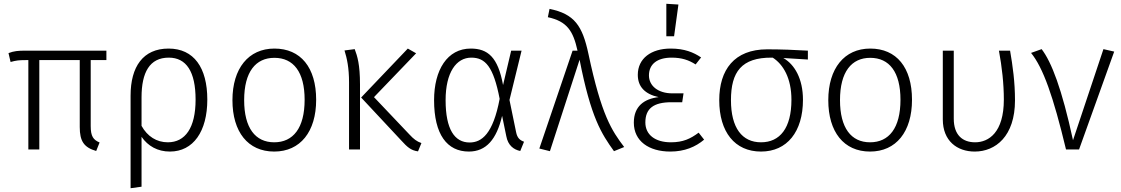

<svg xmlns="http://www.w3.org/2000/svg" viewBox="-20 -791 5932 1016"><path d="M543 -473V-523H115C76 -523 54 -521 25 -510L36 -463C65 -471 79 -473 117 -473H130V0H188V-473H402V-119C402 -44 424 -11 489 8L507 -37C474 -51 460 -69 460 -124V-473Z M872 -534C737 -534 671 -438 671 -285V205L729 197V-67C763 -18 814 11 879 11C1003 11 1077 -96 1077 -264C1077 -433 1006 -534 872 -534ZM868 -38C809 -38 760 -69 729 -125V-276C729 -408 772 -486 873 -486C966 -486 1015 -412 1015 -264C1015 -114 960 -38 868 -38Z M1432 -534C1295 -534 1210 -429 1210 -261C1210 -93 1292 11 1431 11C1569 11 1653 -94 1653 -263C1653 -434 1571 -534 1432 -534ZM1432 -485C1533 -485 1592 -410 1592 -263C1592 -113 1531 -38 1431 -38C1331 -38 1272 -114 1272 -261C1272 -411 1333 -485 1432 -485Z M2182 -509 2138 -534 1891 -275 2103 -48C2135 -13 2154 5 2192 10L2210 -34C2186 -42 2169 -55 2146 -80L1959 -277ZM1857 -531 1803 -524C1816 -482 1827 -433 1827 -355V0H1885V-344C1885 -450 1871 -494 1857 -531Z M2471 -534C2347 -534 2277 -421 2277 -261C2277 -79 2346 11 2461 11C2553 11 2608 -54 2637 -178L2659 -71C2668 -21 2699 1 2733 8L2753 -41C2731 -49 2717 -61 2711 -92L2676 -262L2740 -523H2685L2642 -341C2615 -489 2561 -534 2471 -534ZM2474 -486C2548 -486 2591 -439 2624 -268C2589 -82 2529 -37 2465 -37C2386 -37 2338 -106 2338 -261C2338 -407 2394 -486 2474 -486Z M2888 -744 2879 -700C2981 -678 3013 -627 3036 -523H3010L2834 -5L2890 9L3047 -475C3107 -168 3163 -83 3229 9L3283 -13C3217 -100 3163 -180 3094 -505C3062 -655 3020 -717 2888 -744Z M3506 -771V-599H3547L3570 -767ZM3529 -534C3426 -534 3355 -482 3355 -395C3355 -332 3393 -293 3465 -277C3389 -268 3334 -229 3334 -142C3334 -44 3414 11 3527 11C3603 11 3661 -14 3706 -52L3677 -89C3634 -57 3595 -38 3530 -38C3447 -38 3395 -78 3395 -143C3395 -217 3439 -250 3533 -250H3590L3597 -297H3538C3462 -297 3414 -337 3414 -392C3414 -451 3457 -486 3534 -486C3588 -486 3625 -473 3661 -450L3690 -487C3650 -514 3602 -534 3529 -534Z M4255 -523C4190 -527 4110 -530 4040 -530C3865 -530 3786 -421 3786 -261C3786 -93 3868 11 4007 11C4145 11 4229 -94 4229 -263C4229 -374 4185 -450 4125 -484L4255 -476ZM4168 -263C4168 -113 4107 -38 4007 -38C3907 -38 3848 -114 3848 -261C3848 -411 3904 -487 4064 -486H4069C4125 -450 4168 -377 4168 -263Z M4585 -534C4448 -534 4363 -429 4363 -261C4363 -93 4445 11 4584 11C4722 11 4806 -94 4806 -263C4806 -434 4724 -534 4585 -534ZM4585 -485C4686 -485 4745 -410 4745 -263C4745 -113 4684 -38 4584 -38C4484 -38 4425 -114 4425 -261C4425 -411 4486 -485 4585 -485Z M5325 -523H5266C5282 -437 5292 -348 5292 -264C5292 -90 5212 -38 5140 -38C5074 -38 5027 -76 5027 -163V-523H4969V-159C4969 -46 5044 11 5138 11C5248 11 5351 -70 5351 -260C5351 -357 5339 -442 5325 -523Z M5492 -531 5436 -511C5500 -432 5553 -283 5621 0H5690L5876 -518L5819 -531L5658 -49C5599 -322 5544 -463 5492 -531Z"/></svg>

Font: FiraGO Light
Style: Regular
Weight: 300
Designer: bBox Type
Foundry: bBox Type GmbH
Version: Version 1.001;PS 001.001;hotconv 1.0.88;makeotf.lib2.5.64775